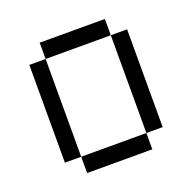

<svg xmlns="http://www.w3.org/2000/svg" viewBox="-96 -596 692 692"><g transform="rotate(-20 250.0 -250.0)"><path d="M125 -62.5V0H375V-62.5ZM125 -62.5Q125 -62.5 125 -437.5H62.5Q62.5 -437.5 62.5 -62.5ZM375 -62.5H437.5Q437.5 -62.5 437.5 -437.5H375Q375 -437.5 375 -62.5ZM125 -437.5H375V-500H125Z"/></g></svg>

Font: Unifont
Style: Regular
Weight: 500
Version: Version 13.0.05